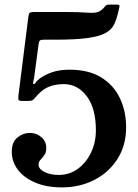

<svg xmlns="http://www.w3.org/2000/svg" viewBox="-20 -802 596 832"><path d="M31 -145Q31 -186.5 55.5 -206.2Q80 -226 110 -226Q138 -226 159.2 -207.8Q180.5 -189.5 180.5 -160.5Q180.5 -141 172 -129.5Q163.5 -118 155.2 -109.2Q147 -100.5 147 -89Q147 -70 172.2 -57Q197.5 -44 235 -44Q281.5 -44 317.8 -70.8Q354 -97.5 374.8 -141.5Q395.5 -185.5 395.5 -237.5Q395.5 -332.5 356 -385Q316.5 -437.5 256.5 -437.5Q217.5 -437.5 188.2 -424.5Q159 -411.5 133 -379.5Q127 -372 121.5 -368.2Q116 -364.5 101.5 -364.5H77.5Q61.5 -364.5 60 -370.5Q58.5 -376.5 60 -389L103 -730.5Q104.5 -743 109 -746.5Q113.5 -750 127 -750H268Q321.5 -750 351.2 -747.5Q381 -745 398 -748.2Q415 -751.5 430.5 -769Q434.5 -773.5 438.2 -777.8Q442 -782 452.5 -782H488Q500 -782 497.5 -772.5L492.5 -750Q485.5 -719.5 474.8 -696.8Q464 -674 437.8 -659.2Q411.5 -644.5 359.8 -637.2Q308 -630 219.5 -630H170Q158 -630 153.5 -626.8Q149 -623.5 147.5 -612.5L129.5 -477.5Q127.5 -460.5 124.5 -450.2Q121.5 -440 124.5 -438.5Q130 -436 134.5 -443.8Q139 -451.5 152 -461.5Q174 -478 205.8 -489Q237.5 -500 282 -500Q364 -500 418.2 -466.8Q472.5 -433.5 499.5 -376.8Q526.5 -320 526.5 -250Q526.5 -172 489.2 -113.5Q452 -55 389 -22.5Q326 10 248 10Q182.5 10 133.5 -10.5Q84.5 -31 57.8 -66Q31 -101 31 -145Z"/></svg>

Font: Besley SemiBold
Style: Regular
Weight: 600
Designer: Owen Earl
Foundry: indestructible type*
Version: Version 2.001; ttfautohint (v1.8.3)